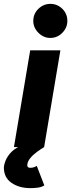

<svg xmlns="http://www.w3.org/2000/svg" viewBox="-54 -760 368 992"><path d="M18 0 102 -500H258L174 0ZM206 -564Q171 -564 144.5 -590.5Q118 -617 118 -652Q118 -689 144.5 -714.5Q171 -740 206 -740Q242 -740 268 -714.5Q294 -689 294 -652Q294 -617 268 -590.5Q242 -564 206 -564ZM103 212Q44 212 4.5 184Q-35 156 -34 103Q-33 89 -25 69.5Q-17 50 -0.5 31Q16 12 45 -3L174 0Q156 11 136 25.5Q116 40 102 57.5Q88 75 87 92Q86 107 102 107Q114 107 123 103.5Q132 100 136 97L175 198Q160 207 141.5 209.5Q123 212 103 212Z"/></svg>

Font: Figtree ExtraBold
Style: Italic
Weight: 800
Italic angle: -9.5°
Foundry: Erik Kennedy
Version: Version 2.001;gftools[0.9.30]